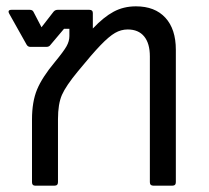

<svg xmlns="http://www.w3.org/2000/svg" viewBox="-20 -586 660 606"><path d="M535 -429V-11Q535 0 524 0H464Q453 0 453 -11V-408Q453 -449 435 -471Q417 -493 383 -493Q362 -493 343 -482Q324 -471 297.5 -443.5Q271 -416 226 -361Q188 -315 175.5 -286.5Q163 -258 163 -210V-11Q163 0 152 0H91Q81 0 81 -11V-209Q81 -265 97 -303.5Q113 -342 153 -390Q181 -424 190 -440Q199 -456 199 -472V-495H182L139 -444Q135 -438 126 -438H76Q68 -438 64 -445L9 -543Q7 -547 7 -549Q7 -555 16 -555H74Q83 -555 86 -548L111 -500L149 -549Q154 -555 162 -555H262Q273 -555 273 -545V-496Q307 -532 338.5 -549Q370 -566 409 -566Q469 -566 502 -530Q535 -494 535 -429Z"/></svg>

Font: LINE Seed Sans TH
Style: Regular
Weight: 400
Designer: Dalton Maag Ltd | Thai characters by Cadson Demak Co.,Ltd.
Foundry: Dalton Maag Ltd
Version: Version 1.002